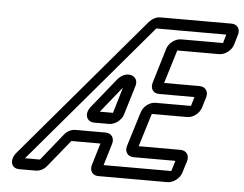

<svg xmlns="http://www.w3.org/2000/svg" viewBox="-51 -755 1071 842"><g transform="rotate(5 484.5 -333.5)"><path d="M659 -557 613 -404C605 -378 619 -357 645 -357H801L789 -317H633C607 -317 580 -296 572 -270L525 -118C517 -92 532 -71 558 -71H742L728 -25H430L459 -121C467 -147 452 -168 426 -168H294C276 -168 257 -159 244 -142L150 -25H149H84L608 -642H916L905 -604H721C695 -604 667 -583 659 -557ZM411 25H715C741 25 769 4 777 -22L793 -74C801 -100 786 -121 760 -121H576L621 -267H777C803 -267 830 -288 838 -314L852 -360C860 -386 845 -407 819 -407H663L708 -554H892C918 -554 946 -575 954 -601L967 -645C975 -671 961 -692 935 -692H622C604 -692 587 -683 573 -668L44 -45C18 -14 25 25 63 25H135C153 25 172 16 185 -1L280 -118H281H408L379 -22C371 4 385 25 411 25ZM500 -254 539 -383C553 -428 496 -451 457 -405L352 -275C325 -242 339 -207 373 -207H438C464 -207 492 -228 500 -254ZM393 -257 485 -371 451 -257Z"/></g></svg>

Font: DIN Rundschrift
Style: BreitKontKu
Weight: 400
Width: 7
Version: Version 1.027